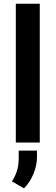

<svg xmlns="http://www.w3.org/2000/svg" viewBox="-20 -770 300 1037"><path d="M65.4 -750V0H194.8V-750ZM81.1 43.5V85C81.1 137.2 67.4 173.8 44.4 209.5L109.4 247.1C130.4 227.1 147 201.2 160.2 170.4C173.3 139.2 179.7 108.9 179.7 79.6V43.5Z"/></svg>

Font: Vazirmatn SemiBold
Style: Regular
Weight: 600
Designer: Saber Rastikerdar
Foundry: Saber Rastikerdar
Version: Version 33.003